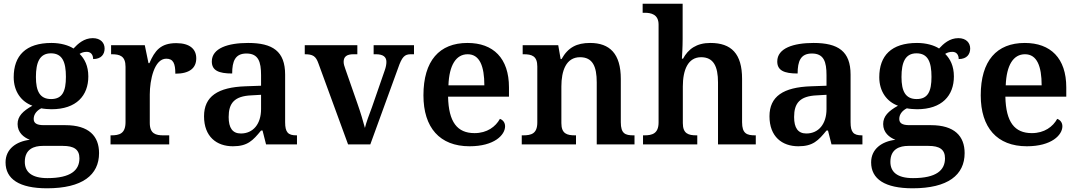

<svg xmlns="http://www.w3.org/2000/svg" viewBox="-20 -780 5825 1037"><path d="M234 237C425 237 515 165 515 47C515 -45 460 -104 333 -104H217C176 -104 162 -116 162 -138C162 -165 182 -185 203 -195C216 -192 243 -190 258 -190C393 -190 457 -264 457 -367C457 -424 437 -462 410 -489C421 -496 433 -500 449 -500C471 -500 483 -484 483 -461C528 -461 545 -488 545 -518C545 -548 524 -574 481 -574C434 -574 401 -544 377 -518C351 -535 308 -548 258 -548C119 -548 54 -479 54 -363C54 -287 94 -231 155 -209C103 -180 75 -152 75 -110C75 -64 108 -38 141 -25C67 -16 10 25 10 97C10 187 84 237 234 237ZM256 -245C195 -245 174 -288 174 -364C174 -443 194 -492 255 -492C317 -492 336 -445 336 -365C336 -287 317 -245 256 -245ZM236 182C150 182 114 148 114 94C114 24 165 8 211 8H320C379 8 409 27 409 75C409 139 363 182 236 182Z M577 0H894V-49H863C822 -49 789 -57 789 -116V-270C789 -347 813 -463 878 -463C916 -463 927 -437 927 -382C1002 -382 1040 -411 1040 -465C1040 -514 1006 -547 932 -547C847 -547 816 -506 787 -439H782L762 -536H580V-487H583C627 -487 658 -478 658 -419V-121C658 -58 625 -49 580 -49H577Z M1238 10C1317 10 1346 -21 1390 -75H1398L1417 0H1584V-49H1581C1536 -49 1520 -65 1520 -120V-377C1520 -503 1453 -548 1320 -548C1212 -548 1124 -520 1124 -448C1124 -400 1160 -383 1234 -383C1234 -449 1250 -491 1311 -491C1376 -491 1390 -446 1390 -374V-317L1307 -314C1156 -309 1082 -259 1082 -152C1082 -42 1150 10 1238 10ZM1281 -59C1236 -59 1215 -89 1215 -148C1215 -222 1245 -261 1338 -265L1390 -268V-191C1390 -110 1347 -59 1281 -59Z M1700 -437 1860 0H1980L2130 -412C2151 -473 2165 -487 2199 -487H2216V-536H1998V-487H2010C2049 -487 2067 -473 2067 -446C2067 -432 2064 -417 2058 -400L1989 -201C1975 -164 1957 -116 1951 -89C1942 -123 1927 -174 1911 -219L1845 -408C1840 -422 1836 -434 1836 -446C1836 -474 1853 -487 1889 -487H1910V-536H1626V-487C1670 -487 1686 -477 1700 -437Z M2516 10C2650 10 2708 -51 2708 -98C2708 -119 2695 -133 2680 -138C2657 -96 2611 -61 2543 -61C2450 -61 2403 -120 2400 -258H2729V-308C2729 -466 2644 -548 2505 -548C2353 -548 2267 -452 2267 -265C2267 -91 2355 10 2516 10ZM2596 -319H2402C2406 -428 2443 -487 2506 -487C2571 -487 2596 -422 2596 -319Z M2798 0H3091V-49H3086C3042 -49 3012 -58 3012 -115V-313C3012 -397 3037 -471 3113 -471C3181 -471 3203 -421 3203 -335V0H3407V-49H3402C3357 -49 3333 -58 3333 -120V-354C3333 -490 3273 -548 3167 -548C3095 -548 3048 -524 3013 -461H3008L2995 -536H2803V-487H2808C2852 -487 2882 -478 2882 -421V-119C2882 -58 2850 -49 2805 -49H2798Z M3453 0H3746V-49H3742C3698 -49 3668 -58 3668 -115V-313C3668 -401 3695 -471 3767 -471C3834 -471 3858 -421 3858 -335V0H4062V-49H4059C4014 -49 3988 -58 3988 -120V-354C3988 -490 3930 -548 3817 -548C3742 -548 3697 -515 3669 -463H3663C3664 -476 3667 -527 3667 -570V-760H3451V-711H3462C3496 -711 3537 -703 3537 -647V-119C3537 -58 3502 -49 3460 -49H3453Z M4292 10C4371 10 4400 -21 4444 -75H4452L4471 0H4638V-49H4635C4590 -49 4574 -65 4574 -120V-377C4574 -503 4507 -548 4374 -548C4266 -548 4178 -520 4178 -448C4178 -400 4214 -383 4288 -383C4288 -449 4304 -491 4365 -491C4430 -491 4444 -446 4444 -374V-317L4361 -314C4210 -309 4136 -259 4136 -152C4136 -42 4204 10 4292 10ZM4335 -59C4290 -59 4269 -89 4269 -148C4269 -222 4299 -261 4392 -265L4444 -268V-191C4444 -110 4401 -59 4335 -59Z M4909 237C5100 237 5190 165 5190 47C5190 -45 5135 -104 5008 -104H4892C4851 -104 4837 -116 4837 -138C4837 -165 4857 -185 4878 -195C4891 -192 4918 -190 4933 -190C5068 -190 5132 -264 5132 -367C5132 -424 5112 -462 5085 -489C5096 -496 5108 -500 5124 -500C5146 -500 5158 -484 5158 -461C5203 -461 5220 -488 5220 -518C5220 -548 5199 -574 5156 -574C5109 -574 5076 -544 5052 -518C5026 -535 4983 -548 4933 -548C4794 -548 4729 -479 4729 -363C4729 -287 4769 -231 4830 -209C4778 -180 4750 -152 4750 -110C4750 -64 4783 -38 4816 -25C4742 -16 4685 25 4685 97C4685 187 4759 237 4909 237ZM4931 -245C4870 -245 4849 -288 4849 -364C4849 -443 4869 -492 4930 -492C4992 -492 5011 -445 5011 -365C5011 -287 4992 -245 4931 -245ZM4911 182C4825 182 4789 148 4789 94C4789 24 4840 8 4886 8H4995C5054 8 5084 27 5084 75C5084 139 5038 182 4911 182Z M5526 10C5660 10 5718 -51 5718 -98C5718 -119 5705 -133 5690 -138C5667 -96 5621 -61 5553 -61C5460 -61 5413 -120 5410 -258H5739V-308C5739 -466 5654 -548 5515 -548C5363 -548 5277 -452 5277 -265C5277 -91 5365 10 5526 10ZM5606 -319H5412C5416 -428 5453 -487 5516 -487C5581 -487 5606 -422 5606 -319Z"/></svg>

Font: Noto Serif Gurmukhi SemiBold
Style: Regular
Weight: 600
Designer: Vaibhav Singh and the Monotype Design Team
Foundry: Monotype Imaging Inc.
Version: Version 2.004